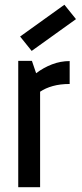

<svg xmlns="http://www.w3.org/2000/svg" viewBox="-20 -782 341 802"><path d="M56.2 0V-527.8H113.3L130.9 -476.1Q161.6 -499.5 197.3 -513.2Q232.9 -526.9 271 -526.9V-431.2Q231.4 -431.2 200.7 -422.6Q169.9 -414.1 147.5 -398.9V0ZM112.3 -569.3 64 -629.4 249 -762.2 297.4 -702.1Z"/></svg>

Font: Voltaire
Style: Regular
Weight: 400
Designer: Yvonne Schüttler, Eben Sorkin, Emma Marichal
Foundry: Sorkin Type Co.
Version: Version 1.010; ttfautohint (v1.8.4.7-5d5b)